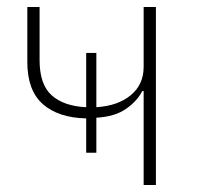

<svg xmlns="http://www.w3.org/2000/svg" viewBox="-20 -528 565 548"><path d="M390 0V-268H386Q372 -240 340 -217.5Q308 -195 255 -192V-92H226V-190Q146 -192 102 -231Q58 -270 58 -351V-508H93V-356Q93 -287 127.5 -256Q162 -225 226 -222V-377H255V-222Q317 -226 353.5 -256.5Q390 -287 390 -337V-508H425V0Z"/></svg>

Font: IBM Plex Sans ExtraLight
Style: Regular
Weight: 250
Designer: Mike Abbink, Paul van der Laan, Pieter van Rosmalen
Foundry: Bold Monday
Version: Version 3.201